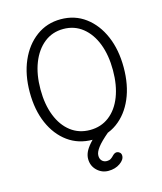

<svg xmlns="http://www.w3.org/2000/svg" viewBox="-133 -812 949 1124"><g transform="rotate(-15 341.5 -250.0)"><path d="M342 15Q256 15 192 -31.5Q128 -78 92.5 -159.5Q57 -241 57 -348Q57 -455 93 -537.5Q129 -620 193.5 -667.5Q258 -715 342 -715Q427 -715 491 -667.5Q555 -620 590.5 -537.5Q626 -455 626 -348Q626 -241 591 -159.5Q556 -78 492 -31.5Q428 15 342 15ZM342 -44Q409 -44 458.5 -82Q508 -120 534.5 -188.5Q561 -257 561 -348Q561 -439 534.5 -508Q508 -577 458.5 -616.5Q409 -656 342 -656Q275 -656 225.5 -616.5Q176 -577 149 -508Q122 -439 122 -348Q122 -257 149 -188.5Q176 -120 225.5 -82Q275 -44 342 -44ZM384 215Q344 215 315 187Q286 159 286 117Q286 97 295 76.5Q304 56 326 30.5Q348 5 387 -32L441 -5Q390 38 369.5 65.5Q349 93 349 112Q348 132 359.5 144.5Q371 157 390 157Q404 157 413.5 151Q423 145 433 134Q438 129 444 125.5Q450 122 459 122Q468 123 476 130Q484 137 484 150Q484 174 454.5 194.5Q425 215 384 215Z"/></g></svg>

Font: National Park Light
Style: Regular
Weight: 300
Designer: Andrea Herstowski, Ben Hoepner
Version: Version 1.009